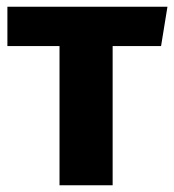

<svg xmlns="http://www.w3.org/2000/svg" viewBox="-20 -551 518 571"><path d="M459 -414H315V0H157V-414H2V-531H478Z"/></svg>

Font: FiraGOUPP
Style: Bold
Weight: 700
Designer: bBox Type
Foundry: bBox Type GmbH
Version: Version 1.001